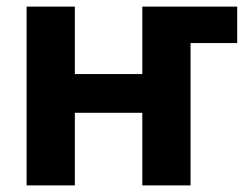

<svg xmlns="http://www.w3.org/2000/svg" viewBox="-20 -561 749 581"><path d="M504.4 -430.7V-541H697.8V-430.7ZM451.2 -336.9V-219.7H165.5V-336.9ZM206.5 -541V0H60.5V-541ZM556.6 -541V0H410.6V-541Z"/></svg>

Font: Inter 17pt
Style: Bold
Weight: 700
Version: Version 4.001;git-66647c0bb